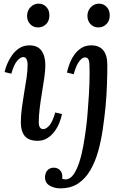

<svg xmlns="http://www.w3.org/2000/svg" viewBox="-20 -759 670 1050"><path d="M141 -511Q186 -511 207 -481.5Q228 -452 228 -403Q228 -375 222.5 -335.5Q217 -296 209.5 -252Q202 -208 197 -166Q192 -124 192 -90Q192 -71 198.5 -62Q205 -53 217 -53Q233 -53 250.5 -73.5Q268 -94 282 -144L319 -135Q315 -114 305 -88.5Q295 -63 278.5 -40.5Q262 -18 239 -3.5Q216 11 186 11Q137 11 115.5 -15Q94 -41 94 -89Q94 -128 99.5 -169Q105 -210 112 -251Q119 -292 125 -331.5Q131 -371 131 -408Q131 -422 125.5 -434.5Q120 -447 107 -447Q92 -447 74 -426.5Q56 -406 42 -356L5 -365Q9 -384 19 -408.5Q29 -433 45.5 -456.5Q62 -480 85.5 -495.5Q109 -511 141 -511ZM191 -739Q217 -739 234 -720.5Q251 -702 250 -673Q250 -645 232 -627Q214 -609 188 -609Q162 -609 145 -627Q128 -645 128 -673Q129 -702 147.5 -720.5Q166 -739 191 -739ZM479 -511Q523 -511 545 -483.5Q567 -456 567 -404Q567 -360 565 -298.5Q563 -237 557 -173Q551 -114 542 -52Q533 10 517 67.5Q501 125 474.5 171Q448 217 408 244Q368 271 309 271Q277 271 251.5 256Q226 241 226 210Q226 198 231 186Q236 174 247 166Q258 158 275 158Q296 158 310 174Q324 190 320 218Q326 222 338 222Q363 222 381.5 196Q400 170 413.5 128.5Q427 87 435.5 39Q444 -9 450 -54.5Q456 -100 458.5 -134.5Q461 -169 462 -182Q467 -241 469 -302.5Q471 -364 469 -409Q469 -424 463 -435Q457 -446 444 -445Q430 -445 413.5 -424Q397 -403 383 -353L346 -362Q350 -381 359 -406.5Q368 -432 384 -456Q400 -480 423.5 -495.5Q447 -511 479 -511ZM521 -739Q547 -739 564 -720.5Q581 -702 580 -673Q580 -645 562 -627Q544 -609 518 -609Q492 -609 475 -627Q458 -645 458 -673Q459 -702 477.5 -720.5Q496 -739 521 -739Z"/></svg>

Font: Lora Medium
Style: Italic
Weight: 500
Italic angle: -3°
Designer: Olga Karpushina, Alexei Vanyashin (Cyrillic)
Foundry: Cyreal
Version: Version 3.004